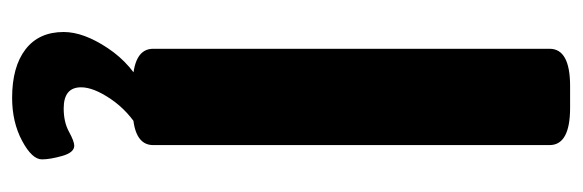

<svg xmlns="http://www.w3.org/2000/svg" viewBox="-334 -408 938 309"><g transform="rotate(90 134.5 -253.0)"><path d="M118 2Q58 2 58 -31V-669Q58 -702 118 -702H153Q213 -702 213 -669V-31Q213 2 153 2ZM137 196Q87 196 59 174.5Q31 153 31 113Q31 81 57 42Q83 3 125 -17L190 -10Q158 9 139 37Q120 65 120 85Q120 113 154 113Q176 113 191.5 104.5Q207 96 214 96Q225 96 230.5 115.5Q236 135 236 148Q236 164 206 180Q176 196 137 196Z"/></g></svg>

Font: Asap Semi Condensed
Style: Bold
Weight: 700
Width: 4
Designer: Pablo Cosgaya
Foundry: Omnibus-Type
Version: Version 3.001; ttfautohint (v1.8.4.7-5d5b)